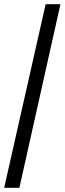

<svg xmlns="http://www.w3.org/2000/svg" viewBox="-20 -780 310 921"><path d="M0 121H73L270 -760H199Z"/></svg>

Font: Noto Serif Tamil SemiCondensed ExtraBold
Style: Regular
Weight: 800
Width: 4
Designer: Indian Type Foundry, Tom Grace, and the Monotype Design Team
Foundry: Monotype Imaging Inc.
Version: Version 2.004